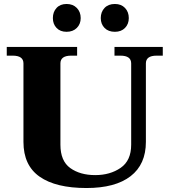

<svg xmlns="http://www.w3.org/2000/svg" viewBox="-20 -936 852 966"><path d="M246 -845Q246 -876 264.5 -896Q283 -916 315 -916Q347 -916 366.5 -896Q386 -876 386 -845Q386 -815 366.5 -795.5Q347 -776 315 -776Q283 -776 264.5 -795.5Q246 -815 246 -845ZM487 -845Q487 -876 506 -896Q525 -916 558 -916Q590 -916 609 -896Q628 -876 628 -845Q628 -815 609 -795.5Q590 -776 558 -776Q525 -776 506 -795.5Q487 -815 487 -845ZM98 -222V-617Q98 -656 44 -656H14V-700H368V-656H338Q284 -656 284 -617V-208Q284 -126 333.5 -90.5Q383 -55 459 -55Q534 -55 587 -91.5Q640 -128 640 -208V-617Q640 -656 586 -656H556V-700H799V-656H768Q714 -656 714 -617V-222Q714 -109 637 -49.5Q560 10 415 10Q261 10 179.5 -47Q98 -104 98 -222Z"/></svg>

Font: Taviraj Bold
Style: Regular
Weight: 700
Designer: Katatrad Team
Foundry: CadsonDemak
Version: Version 1.030